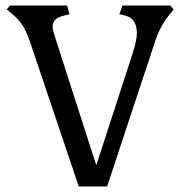

<svg xmlns="http://www.w3.org/2000/svg" viewBox="-20 -670 658 690"><path d="M86 -525Q71 -567 54 -589Q37 -611 4 -636L16 -650H221L230 -619L211 -614Q189 -609 179 -599.5Q169 -590 169 -574Q169 -564 174 -549Q179 -534 180 -530L326 -76L454 -470Q472 -524 472 -553Q470 -605 430 -614L409 -619L420 -650H592L604 -636L590 -619Q558 -580 540 -529L365 0H263Z"/></svg>

Font: Kurale
Style: Regular
Weight: 400
Designer: Eduardo Rodriguez Tunni
Foundry: Eduardo Rodriguez Tunni
Version: Version 2.000